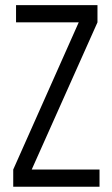

<svg xmlns="http://www.w3.org/2000/svg" viewBox="-20 -710 425 730"><path d="M358.4 -65.4V0H30.3V-65.4L279.3 -625H41V-690.4H350.6V-625L100.6 -65.4Z"/></svg>

Font: Altinn-DIN Condensed
Style: Regular
Weight: 400
Width: 3
Designer: Charles Nix
Foundry: Altinn
Version: Version 2.00